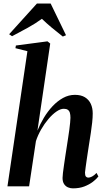

<svg xmlns="http://www.w3.org/2000/svg" viewBox="-20 -1050 588 1082"><path d="M390.5 11.5Q376.5 11.5 363 5.8Q349.5 0 341 -13Q332.5 -26 332.5 -47.5Q332.5 -57 334.8 -76.2Q337 -95.5 340.8 -120.8Q344.5 -146 348.5 -173Q352.5 -200 356.5 -224.5Q360.5 -250.5 364.2 -274.8Q368 -299 370.8 -320.2Q373.5 -341.5 375.2 -358.5Q377 -375.5 377 -386Q377 -403 373.8 -414.2Q370.5 -425.5 362.2 -431.2Q354 -437 339.5 -437Q320.5 -437 297.8 -421.2Q275 -405.5 252.8 -379.2Q230.5 -353 212 -320.8Q193.5 -288.5 182.5 -255L144 0H22L134.5 -761.5L67 -778.5L69.5 -793.5L247.5 -817L263 -804.5L191 -314Q206 -351 227.5 -386.8Q249 -422.5 276.2 -451.5Q303.5 -480.5 335.2 -498Q367 -515.5 402 -515.5Q436.5 -515.5 458.8 -501.8Q481 -488 491.8 -464.5Q502.5 -441 502.5 -411Q502.5 -387.5 499.5 -359.8Q496.5 -332 491.8 -301Q487 -270 482 -238Q478.5 -216 475 -192.5Q471.5 -169 468.2 -146.8Q465 -124.5 462.5 -106.5Q460 -88.5 459 -77.5Q459 -61 464.2 -55Q469.5 -49 477.5 -49Q486.5 -49 498.5 -55Q510.5 -61 524 -75.5L534.5 -55.5Q523 -40.5 503 -25.2Q483 -10 455.2 0.8Q427.5 11.5 390.5 11.5ZM31.5 -857 188 -1030H265.5L352 -851.5L334 -844Q303 -868 272.8 -893.2Q242.5 -918.5 216 -944Q180 -917.5 136.5 -893.5Q93 -869.5 48 -846Z"/></svg>

Font: Merriweather 144pt SemiBold
Style: Italic
Weight: 600
Italic angle: -7.8°
Version: Version 2.101